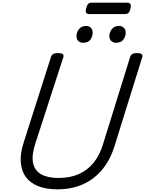

<svg xmlns="http://www.w3.org/2000/svg" viewBox="-20 -1397 1085 1436"><path d="M409 19Q327 19 267.5 -4Q208 -27 174.5 -71.5Q141 -116 135.5 -181.5Q130 -247 157 -331L362 -973Q367 -987 378.5 -993.5Q390 -1000 414 -1000Q437 -1000 448 -993Q459 -986 454 -970L243 -320Q215 -231 228 -175Q241 -119 289.5 -92.5Q338 -66 417 -66Q504 -66 569.5 -95Q635 -124 680.5 -180.5Q726 -237 751 -320L954 -973Q959 -987 970.5 -993.5Q982 -1000 1005 -1000Q1053 -1000 1044 -970L838 -309Q805 -201 744 -128Q683 -55 599 -18Q515 19 409 19ZM601 -1077Q580 -1077 566 -1090Q552 -1103 552 -1128Q552 -1155 570.5 -1179Q589 -1203 625 -1203Q645 -1203 659 -1190Q673 -1177 673 -1152Q673 -1124 656 -1100.5Q639 -1077 601 -1077ZM847 -1077Q827 -1077 812.5 -1090Q798 -1103 798 -1128Q798 -1155 816.5 -1179Q835 -1203 871 -1203Q891 -1203 905.5 -1190Q920 -1177 920 -1152Q920 -1124 902.5 -1100.5Q885 -1077 847 -1077ZM647 -1292Q628 -1292 623.5 -1303.5Q619 -1315 624 -1333Q629 -1355 638 -1366Q647 -1377 665 -1377H932Q952 -1377 956.5 -1364.5Q961 -1352 956 -1333Q951 -1312 942 -1302Q933 -1292 915 -1292Z"/></svg>

Font: Playwrite CZ
Style: Regular
Weight: 400
Designer: Veronika Burian, José Scaglione
Foundry: TypeTogether
Version: Version 1.002